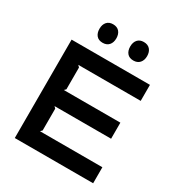

<svg xmlns="http://www.w3.org/2000/svg" viewBox="-237 -1211 1278 1369"><g transform="rotate(30 402.5 -526.5)"><path d="M734.9 -131.8V0H89.8V-810.1H734.9V-678.2H221.2L234.9 -664.1V-484.9L221.2 -471.2H687V-338.9H221.2L234.9 -325.2V-146L221.2 -131.8ZM292 -900.9Q258.3 -900.9 240.7 -921.6Q223.1 -942.4 223.1 -977.1Q223.1 -1011.7 241.2 -1032.5Q259.3 -1053.2 292 -1053.2Q325.7 -1053.2 343.8 -1032.5Q361.8 -1011.7 361.8 -977.1Q361.8 -942.4 343.5 -921.6Q325.2 -900.9 292 -900.9ZM615.2 -977.1Q615.2 -942.9 596.7 -921.9Q578.1 -900.9 544.9 -900.9Q511.2 -900.9 493.7 -921.6Q476.1 -942.4 476.1 -977.1Q476.1 -1011.7 494.1 -1032.5Q512.2 -1053.2 544.9 -1053.2Q578.6 -1053.2 596.9 -1032.5Q615.2 -1011.7 615.2 -977.1Z"/></g></svg>

Font: Sinkin Sans 600 SemiBold
Style: Regular
Weight: 600
Designer: Keith Bates
Foundry: K-Type
Version: Sinkin Sans (version 1.0)  by Keith Bates   •   © 2014   www